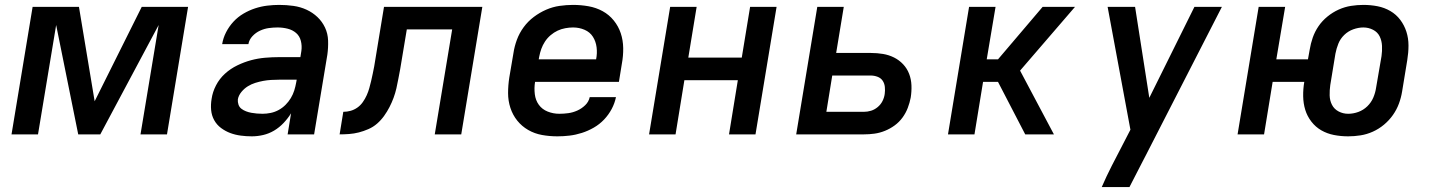

<svg xmlns="http://www.w3.org/2000/svg" viewBox="-20 -548 5840 783"><path d="M27 0 113 -520H302L366 -135L558 -520H747L661 0H553L627 -446L389 0H299L209 -446L135 0Z M1007 8Q984 8 961.5 5Q939 2 919 -5.5Q899 -13 881.5 -26Q864 -39 853.5 -58Q843 -77 841 -99.5Q839 -122 843 -145Q847 -173 861 -200Q875 -227 897.5 -247.5Q920 -268 948 -281.5Q976 -295 1004 -302.5Q1032 -310 1061 -312.5Q1090 -315 1118 -315H1205L1209 -340Q1212 -361 1207 -381Q1202 -401 1187.5 -413.5Q1173 -426 1153 -431Q1133 -436 1112 -436Q1094 -436 1076 -433.5Q1058 -431 1040.5 -423Q1023 -415 1009.5 -400.5Q996 -386 993 -368H886Q890 -393 902 -416.5Q914 -440 932 -459.5Q950 -479 973 -492.5Q996 -506 1020.5 -514Q1045 -522 1070 -525Q1095 -528 1119 -528Q1148 -528 1176.5 -524Q1205 -520 1230 -508.5Q1255 -497 1274.5 -478.5Q1294 -460 1305.5 -435.5Q1317 -411 1318 -382.5Q1319 -354 1315 -325L1261 0H1153L1167 -86Q1154 -65 1136.5 -46.5Q1119 -28 1098 -15.5Q1077 -3 1053.5 2.5Q1030 8 1007 8ZM1051 -84Q1067 -84 1084 -87.5Q1101 -91 1116.5 -99.5Q1132 -108 1144.5 -120.5Q1157 -133 1166 -148Q1175 -163 1180 -179Q1185 -195 1188 -212L1190 -223H1118Q1102 -223 1085.5 -222Q1069 -221 1053 -218Q1037 -215 1021 -210Q1005 -205 990.5 -196Q976 -187 964.5 -173Q953 -159 950 -143Q949 -132 952.5 -121.5Q956 -111 964.5 -104.5Q973 -98 983.5 -94Q994 -90 1005 -88Q1016 -86 1027.5 -85Q1039 -84 1051 -84Z M1365 0 1380 -92Q1395 -92 1409.5 -96Q1424 -100 1437 -109Q1450 -118 1459.5 -131.5Q1469 -145 1475.5 -159.5Q1482 -174 1486 -188.5Q1490 -203 1493.5 -217.5Q1497 -232 1500 -247Q1503 -262 1506 -277L1546 -520H1947L1861 0H1753L1824 -428H1639L1612 -266Q1608 -246 1604.5 -226.5Q1601 -207 1596.5 -187.5Q1592 -168 1585 -149Q1578 -130 1568.5 -111.5Q1559 -93 1546.5 -75.5Q1534 -58 1518 -44Q1502 -30 1482.5 -21.5Q1463 -13 1443.5 -8Q1424 -3 1404 -1.5Q1384 0 1365 0Z M2253 8Q2221 8 2190.5 2.5Q2160 -3 2134 -18Q2108 -33 2089.5 -56Q2071 -79 2061.5 -108Q2052 -137 2052 -168.5Q2052 -200 2057 -232L2074 -332Q2078 -359 2088 -386Q2098 -413 2115.5 -437Q2133 -461 2157 -479Q2181 -497 2207.5 -508.5Q2234 -520 2262 -524Q2290 -528 2317 -528Q2349 -528 2380 -522.5Q2411 -517 2437.5 -502.5Q2464 -488 2483 -464.5Q2502 -441 2511.5 -412.5Q2521 -384 2521.5 -352Q2522 -320 2516 -288L2504 -214H2162Q2158 -189 2161 -164Q2164 -139 2177.5 -120.5Q2191 -102 2213.5 -93Q2236 -84 2261 -84Q2279 -84 2297.5 -86.5Q2316 -89 2334 -97Q2352 -105 2366.5 -119Q2381 -133 2385 -152H2492Q2487 -127 2474.5 -103.5Q2462 -80 2443.5 -60.5Q2425 -41 2401.5 -27.5Q2378 -14 2353 -6Q2328 2 2303 5Q2278 8 2253 8ZM2177 -306H2411Q2416 -331 2413 -355Q2410 -379 2398 -398Q2386 -417 2364 -426.5Q2342 -436 2317 -436Q2302 -436 2285.5 -433Q2269 -430 2254 -423Q2239 -416 2225.5 -404.5Q2212 -393 2202.5 -378.5Q2193 -364 2187.5 -348.5Q2182 -333 2179 -317Z M2627 0 2713 -520H2821L2787 -313H3005L3039 -520H3147L3061 0H2953L2989 -221H2771L2735 0Z M3227 0 3313 -520H3421L3390 -332H3532Q3557 -332 3581 -328Q3605 -324 3626 -313.5Q3647 -303 3663 -286Q3679 -269 3687.5 -247Q3696 -225 3697 -200Q3698 -175 3694 -150Q3690 -129 3682 -108Q3674 -87 3660.5 -68.5Q3647 -50 3628.5 -36.5Q3610 -23 3589 -14.5Q3568 -6 3546.5 -3Q3525 0 3503 0ZM3503 -92Q3518 -92 3532.5 -96.5Q3547 -101 3559.5 -111.5Q3572 -122 3579 -136Q3586 -150 3588 -165Q3590 -179 3588.5 -193.5Q3587 -208 3579.5 -219Q3572 -230 3558.5 -235Q3545 -240 3531 -240H3374L3350 -92Z M3846 0 3932 -520H4040L4004 -306H4050L4232 -520H4364L4140 -260L4278 0H4161L4050 -214H3989L3954 0Z M4473 215Q4492 171 4514 128Q4536 85 4558 43L4590 -19L4497 -520H4609L4667 -149L4851 -520H4963L4653 85L4640 110L4586 215Z M5478 8Q5448 8 5420 2.5Q5392 -3 5368.5 -16.5Q5345 -30 5328 -52Q5311 -74 5303 -100Q5295 -126 5294.5 -155.5Q5294 -185 5299 -214H5170L5135 0H5027L5113 -520H5221L5185 -306H5314L5321 -345Q5325 -370 5333.5 -394.5Q5342 -419 5357 -441Q5372 -463 5393.5 -480.5Q5415 -498 5439.5 -509Q5464 -520 5489.5 -524Q5515 -528 5540 -528Q5570 -528 5598 -522.5Q5626 -517 5650 -503Q5674 -489 5690.5 -467Q5707 -445 5715.5 -418.5Q5724 -392 5724 -362.5Q5724 -333 5719 -303L5698 -175Q5694 -150 5685 -125.5Q5676 -101 5660.5 -79Q5645 -57 5624 -39.5Q5603 -22 5578.5 -11Q5554 0 5528.5 4Q5503 8 5478 8ZM5478 -84Q5499 -84 5519.5 -91.5Q5540 -99 5556 -114.5Q5572 -130 5580.5 -150Q5589 -170 5592 -191L5614 -319Q5617 -340 5616 -361Q5615 -382 5606.5 -399.5Q5598 -417 5579.5 -426.5Q5561 -436 5540 -436Q5520 -436 5499 -428.5Q5478 -421 5462 -405.5Q5446 -390 5438 -370Q5430 -350 5426 -329L5405 -201Q5402 -180 5402.5 -159Q5403 -138 5412 -120.5Q5421 -103 5439 -93.5Q5457 -84 5478 -84Z"/></svg>

Font: Iosevka Aile Semibold Oblique
Style: Regular
Weight: 600
Italic angle: -9°
Designer: Belleve Invis
Foundry: Belleve Invis
Version: Version 31.1.0; ttfautohint (v1.8.4)